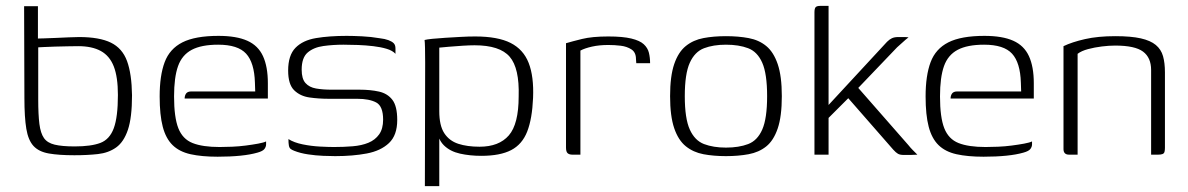

<svg xmlns="http://www.w3.org/2000/svg" viewBox="-20 -526 4041 653"><path d="M233 2Q180 2 146 -4Q112 -10 94 -29.5Q76 -49 69.5 -88Q63 -127 63 -193L62 -505H109V-395Q112 -395 129 -395.5Q146 -396 169 -397Q192 -398 214 -399Q236 -400 249 -400Q318 -400 357 -381Q396 -362 412 -318.5Q428 -275 429 -202Q429 -126 415 -84.5Q401 -43 375 -24.5Q349 -6 313 -2Q277 2 233 2ZM234 -28Q290 -28 321.5 -40Q353 -52 367 -90Q381 -128 381 -203Q381 -264 367 -300Q353 -336 323 -352.5Q293 -369 246 -369Q232 -369 210.5 -368.5Q189 -368 167 -367.5Q145 -367 129 -366Q113 -365 110 -365V-188Q110 -136 114 -104.5Q118 -73 129.5 -56.5Q141 -40 166 -34Q191 -28 234 -28Z M720 7Q666 7 628 -1.5Q590 -10 567 -32.5Q544 -55 533.5 -95Q523 -135 523 -198Q523 -269 540 -314.5Q557 -360 600.5 -382Q644 -404 723 -404Q784 -404 821 -387.5Q858 -371 874.5 -335Q891 -299 891 -243V-191H608Q608 -201 613 -208Q618 -215 631 -215H848L847 -245Q845 -313 817 -343.5Q789 -374 722 -374Q665 -374 632 -356.5Q599 -339 585.5 -301Q572 -263 572 -198Q572 -127 586.5 -90Q601 -53 635 -39.5Q669 -26 727 -26Q746 -26 769.5 -27Q793 -28 816 -31Q839 -34 858 -37.5Q877 -41 885 -45V-35Q885 -27 879.5 -19.5Q874 -12 856 -7Q832 0 797.5 3.5Q763 7 720 7Z M1120 5Q1105 5 1079.5 4Q1054 3 1027.5 -1Q1001 -5 981 -13Q973 -16 968.5 -19.5Q964 -23 962.5 -31Q961 -39 961 -53Q980 -41 1009.5 -35Q1039 -29 1068.5 -27.5Q1098 -26 1116 -26Q1149 -26 1179.5 -28.5Q1210 -31 1233 -40.5Q1256 -50 1269.5 -69Q1283 -88 1283 -119Q1283 -165 1259.5 -177.5Q1236 -190 1195 -190H1098Q1064 -190 1032.5 -194.5Q1001 -199 980.5 -219Q960 -239 960 -286Q960 -338 985 -363.5Q1010 -389 1055 -396.5Q1100 -404 1159 -404Q1181 -404 1211.5 -402.5Q1242 -401 1271 -396Q1289 -394 1301 -389.5Q1313 -385 1319 -379Q1325 -373 1325 -361V-343Q1315 -354 1295 -360Q1275 -366 1249.5 -369Q1224 -372 1197.5 -373Q1171 -374 1148 -374Q1113 -374 1080 -369.5Q1047 -365 1026.5 -347.5Q1006 -330 1006 -289Q1006 -258 1019 -243.5Q1032 -229 1055 -225Q1078 -221 1107 -221H1203Q1240 -221 1269 -214.5Q1298 -208 1314.5 -186.5Q1331 -165 1331 -118Q1331 -66 1303 -39.5Q1275 -13 1227.5 -4Q1180 5 1120 5Z M1425 107 1426 -313Q1426 -341 1425.5 -362.5Q1425 -384 1424 -390Q1431 -392 1450.5 -394Q1470 -396 1495 -397.5Q1520 -399 1546.5 -400.5Q1573 -402 1596 -402Q1673 -402 1716.5 -380Q1760 -358 1778 -312Q1796 -266 1793 -193Q1790 -122 1773 -78.5Q1756 -35 1718.5 -15.5Q1681 4 1617 4Q1578 4 1544.5 -3.5Q1511 -11 1490 -31.5Q1469 -52 1464 -92L1474 -103V107ZM1611 -27Q1677 -27 1710.5 -65.5Q1744 -104 1744 -198Q1747 -294 1713.5 -333Q1680 -372 1594 -372Q1578 -372 1553.5 -370.5Q1529 -369 1506.5 -367Q1484 -365 1474 -364V-148Q1474 -99 1491 -73Q1508 -47 1538.5 -37Q1569 -27 1611 -27Z M1954 0H1927Q1916 0 1910.5 -5Q1905 -10 1905 -24V-379Q1925 -385 1959.5 -393.5Q1994 -402 2049 -402Q2098 -402 2127 -395Q2156 -388 2169.5 -375.5Q2183 -363 2187 -346.5Q2191 -330 2191 -311H2144L2143 -325Q2143 -348 2127.5 -358Q2112 -368 2091 -370.5Q2070 -373 2049 -373Q2018 -373 1993.5 -367.5Q1969 -362 1954 -354Z M2449 5Q2407 5 2372.5 -1.5Q2338 -8 2312.5 -28.5Q2287 -49 2273 -90Q2259 -131 2259 -199Q2259 -267 2273 -308Q2287 -349 2312.5 -369.5Q2338 -390 2372.5 -396.5Q2407 -403 2449 -403Q2491 -403 2526 -396.5Q2561 -390 2586 -369.5Q2611 -349 2625 -308Q2639 -267 2639 -199Q2639 -130 2625 -89Q2611 -48 2586 -28Q2561 -8 2526 -1.5Q2491 5 2449 5ZM2449 -24Q2493 -24 2524.5 -36Q2556 -48 2572.5 -85.5Q2589 -123 2589 -199Q2589 -275 2572.5 -312.5Q2556 -350 2524.5 -362Q2493 -374 2449 -374Q2406 -374 2374.5 -362Q2343 -350 2326 -312.5Q2309 -275 2309 -199Q2309 -123 2326 -85.5Q2343 -48 2374.5 -36Q2406 -24 2449 -24Z M2750 0V-484Q2750 -497 2754 -501.5Q2758 -506 2770 -506H2798V-169L2997 -384Q3005 -392 3013.5 -396Q3022 -400 3035 -400Q3045 -400 3054 -400Q3063 -400 3070 -399Q3067 -397 3060 -391Q3053 -385 3045.5 -378Q3038 -371 3031 -365L2899 -227L3069 -33Q3077 -23 3084.5 -15.5Q3092 -8 3100 0Q3088 1 3076.5 1Q3065 1 3054 1Q3041 1 3034 -3Q3027 -7 3018 -17L2865 -192L2798 -125V0Z M3325 7Q3271 7 3233 -1.5Q3195 -10 3172 -32.5Q3149 -55 3138.5 -95Q3128 -135 3128 -198Q3128 -269 3145 -314.5Q3162 -360 3205.5 -382Q3249 -404 3328 -404Q3389 -404 3426 -387.5Q3463 -371 3479.5 -335Q3496 -299 3496 -243V-191H3213Q3213 -201 3218 -208Q3223 -215 3236 -215H3453L3452 -245Q3450 -313 3422 -343.5Q3394 -374 3327 -374Q3270 -374 3237 -356.5Q3204 -339 3190.5 -301Q3177 -263 3177 -198Q3177 -127 3191.5 -90Q3206 -53 3240 -39.5Q3274 -26 3332 -26Q3351 -26 3374.5 -27Q3398 -28 3421 -31Q3444 -34 3463 -37.5Q3482 -41 3490 -45V-35Q3490 -27 3484.5 -19.5Q3479 -12 3461 -7Q3437 0 3402.5 3.5Q3368 7 3325 7Z M3616 0Q3597 0 3597 -19V-369Q3626 -383 3670 -393Q3714 -403 3773 -403Q3827 -403 3860 -395.5Q3893 -388 3911 -373Q3929 -358 3935.5 -335Q3942 -312 3942 -280V-23Q3942 -15 3940.5 -9.5Q3939 -4 3933.5 -2Q3928 0 3919 0H3895V-288Q3895 -330 3867.5 -350.5Q3840 -371 3773 -371Q3752 -371 3727.5 -368Q3703 -365 3680.5 -359Q3658 -353 3645 -343V0Z"/></svg>

Font: Genos Light
Style: Regular
Weight: 300
Designer: Robert E. Leuschke
Foundry: Robert E. Leuschke
Version: Version 1.010